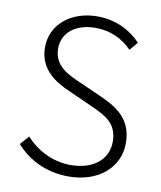

<svg xmlns="http://www.w3.org/2000/svg" viewBox="-84 -810 749 891"><g transform="rotate(10 290.0 -364.5)"><path d="M299 13C442 13 535 -72 535 -185C535 -296 465 -342 382 -379L274 -427C220 -451 149 -481 149 -564C149 -639 211 -688 304 -688C376 -688 433 -659 476 -615L509 -654C464 -703 392 -742 304 -742C180 -742 88 -667 88 -559C88 -452 171 -405 236 -377L345 -328C416 -296 474 -269 474 -181C474 -98 407 -41 299 -41C217 -41 141 -79 88 -138L51 -96C109 -31 193 13 299 13Z"/></g></svg>

Font: Noto Sans HK Light
Style: Regular
Weight: 300
Designer: Ryoko NISHIZUKA 西塚涼子 (kana, bopomofo & ideographs); Paul D. Hunt (Latin, Greek & Cyrillic); Sandoll Communications 산돌커뮤니
Foundry: Adobe
Version: Version 2.004;hotconv 1.0.118;makeotfexe 2.5.65603